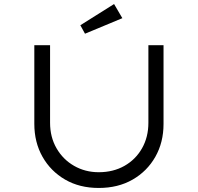

<svg xmlns="http://www.w3.org/2000/svg" viewBox="-20 -924 982 951"><path d="M469 7Q374 7 302.5 -34.5Q231 -76 190.5 -147.5Q150 -219 150 -311V-700H228V-316Q228 -245 260 -189.5Q292 -134 347 -102.5Q402 -71 469 -71Q541 -71 596.5 -102.5Q652 -134 683.5 -189.5Q715 -245 715 -316V-700H790V-310Q790 -219 749.5 -147.5Q709 -76 637 -34.5Q565 7 469 7ZM401 -757 378 -799 545 -904 586 -834Z"/></svg>

Font: Lexend Mega Light
Style: Regular
Weight: 300
Version: Version 1.007